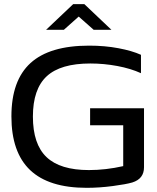

<svg xmlns="http://www.w3.org/2000/svg" viewBox="-20 -900 762 929"><path d="M662.1 -545.9Q612.8 -568.4 547.9 -580.6Q482.9 -592.8 417 -592.8Q272.9 -592.8 206.1 -531Q139.2 -469.2 139.2 -335.9Q139.2 -202.6 205.1 -139.9Q271 -77.1 410.2 -77.1Q491.7 -77.1 576.2 -96.2V-293.9H416V-376H676.8V-90.8Q676.8 -34.7 620.1 -17.1Q590.3 -8.3 525.6 0.2Q460.9 8.8 398.9 8.8Q216.3 8.8 125.7 -77.1Q35.2 -163.1 35.2 -336.9Q35.2 -510.7 127.7 -595Q220.2 -679.2 411.1 -679.2Q487.3 -679.2 553.2 -666.7Q619.1 -654.3 662.1 -634.8ZM203.1 -755.9 334 -879.9H388.2L519 -755.9H433.1L360.8 -819.8L289.1 -755.9Z"/></svg>

Font: LT Wave
Style: Regular
Weight: 400
Designer: Daniel Lyons
Version: Version 2.5 (Glyphs App)